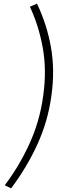

<svg xmlns="http://www.w3.org/2000/svg" viewBox="-20 -767 332 1054"><path d="M6 250 41 267Q128 151 185.5 25Q243 -101 262 -240Q282 -380 260 -506Q238 -632 183 -747L144 -730Q193 -626 215 -503Q237 -380 217 -240Q198 -101 141.5 22.5Q85 146 6 250Z"/></svg>

Font: Brygada 1918
Style: Bold Italic
Weight: 700
Italic angle: -8°
Designer: Mateusz Machalski | Borys Kosmynka | Przemek Hoffer
Foundry: NIEPODLEGLA 2018
Version: Version 3.006